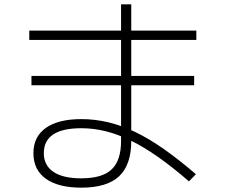

<svg xmlns="http://www.w3.org/2000/svg" viewBox="-20 -828 1040 885"><path d="M355 37Q249 37 191.5 -4Q134 -45 134 -122Q134 -198 191.5 -238.5Q249 -279 355 -279Q417 -279 478.5 -264.5Q540 -250 603.5 -219.5Q667 -189 736 -140.5Q805 -92 883 -25L851 8Q776 -57 710 -103.5Q644 -150 584 -179.5Q524 -209 467.5 -223Q411 -237 355 -237Q182 -237 182 -122Q182 -66 226 -36Q270 -6 354 -6Q452 -6 495 -47.5Q538 -89 538 -178V-808H585V-178Q585 -68 529 -15.5Q473 37 355 37ZM125 -435V-478H875V-435ZM115 -644V-687H885V-644Z"/></svg>

Font: M PLUS 1 Thin Light
Style: Regular
Weight: 300
Version: Version 1.001